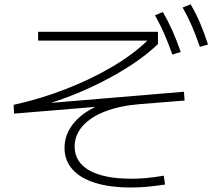

<svg xmlns="http://www.w3.org/2000/svg" viewBox="-20 -838 978 873"><path d="M273.4 -166Q273.4 -223.6 310.1 -271.7Q346.7 -319.8 414.1 -352.1L43.9 -321.3L42 -361.3Q161.1 -387.2 277.6 -432.4Q394 -477.5 490.7 -534.7Q587.4 -591.8 649.9 -653.3H153.3V-693.4H698.2V-637.7Q618.2 -560.5 486.8 -488.5Q355.5 -416.5 211.4 -370.1L816.4 -420.9L819.3 -380.9L613.3 -364.3Q522.9 -356.9 456.5 -330.8Q390.1 -304.7 354.7 -263.9Q319.3 -223.1 319.3 -171.9Q319.3 -101.6 385.7 -63.5Q452.1 -25.4 577.1 -25.4Q612.3 -25.4 646.5 -28.6Q680.7 -31.7 724.6 -39.1L730.5 1Q684.6 7.8 648.7 11.2Q612.8 14.6 576.2 14.6Q481 14.6 412.8 -6.6Q344.7 -27.8 309.1 -68.4Q273.4 -108.9 273.4 -166ZM684.6 -768.6 720.7 -783.2Q745.1 -740.7 764.4 -697.3Q783.7 -653.8 801.8 -601.6L763.7 -589.8Q744.6 -644 726.1 -686Q707.5 -728 684.6 -768.6ZM810.5 -803.7 846.7 -818.4Q870.6 -777.8 889.4 -733.9Q908.2 -689.9 925.8 -635.7L888.7 -625Q870.1 -679.2 851.6 -721.7Q833 -764.2 810.5 -803.7Z"/></svg>

Font: Pretendard ExtraLight
Style: Regular
Weight: 200
Designer: Base glyphs from Inter by Rasmus Andersson; Hangeul glyphs from Noto Sans CJK(Source Han Sans) by Jang Soo-young and Kan
Foundry: Kil Hyung-jin
Version: Version 1.309